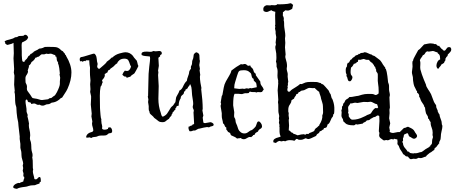

<svg xmlns="http://www.w3.org/2000/svg" viewBox="-20 -862 2843 1201"><path d="M85.9 319.3Q62.5 316.4 62.5 308.6Q62.5 298.8 77.1 289.1Q90.8 282.2 96.2 282.2Q101.6 282.2 103.5 283.2Q108.4 278.3 114.7 277.3Q121.1 276.4 127 271.5V269.5Q126 264.6 128.9 260.3Q131.8 255.9 131.8 249.5Q131.8 243.2 129.9 243.2Q125 243.2 126 234.9Q127 226.6 127 222.7L122.1 206.1L125 189.5L122.1 172.9L125 162.1Q125 152.3 119.6 137.2Q114.3 122.1 114.3 107.9Q114.3 93.8 112.8 85.4Q111.3 77.1 109.4 71.8Q107.4 66.4 107.4 62.5V38.1L103.5 9.8Q102.5 4.9 103 1.5Q103.5 -2 103.5 -6.8L95.7 -74.2Q95.7 -94.7 87.9 -126Q83 -162.1 83 -177.2Q83 -192.4 80.1 -198.7Q77.1 -205.1 75.7 -217.8Q74.2 -230.5 74.2 -253.9Q74.2 -277.3 70.3 -287.1L72.3 -293L68.4 -332L70.3 -388.7L66.4 -408.2L68.4 -429.7L64.5 -497.1L66.4 -528.3Q66.4 -559.6 64.5 -592.8Q63.5 -593.8 62.5 -593.8L55.7 -588.9L27.3 -581.1Q22.5 -581.1 19 -585Q15.6 -588.9 11.7 -590.8Q9.8 -592.8 12.7 -592.8Q13.7 -594.7 11.2 -597.7Q8.8 -600.6 8.8 -602.1Q8.8 -603.5 11.7 -605.5Q18.6 -610.4 41 -615.2Q63.5 -620.1 74.2 -628.9H76.2Q87.9 -628.9 97.7 -636.7Q128.9 -636.7 130.4 -640.6Q131.8 -644.5 137.7 -644.5Q149.4 -644.5 156.2 -628.9Q152.3 -615.2 141.1 -608.4Q129.9 -601.6 118.2 -596.7Q115.2 -589.8 115.2 -578.1L116.2 -539.1V-515.6Q116.2 -502.9 117.7 -494.6Q119.1 -486.3 119.6 -481.4Q120.1 -476.6 127 -475.6L128.9 -474.6Q134.8 -474.6 133.8 -478.5Q133.8 -483.4 141.6 -487.3V-491.2H145.5Q149.4 -496.1 152.3 -501.5Q155.3 -506.8 158.2 -511.7Q165 -513.7 167.5 -518.6Q169.9 -523.4 172.9 -525.4Q175.8 -527.3 177.2 -526.9Q178.7 -526.4 180.7 -527.3L181.6 -531.2Q183.6 -532.2 185.1 -532.2Q186.5 -532.2 187.5 -533.2L189.5 -537.1Q197.3 -543 207 -546.9Q216.8 -550.8 224.6 -557.6Q231.4 -558.6 238.3 -559.6Q245.1 -560.5 260.7 -568.4Q266.6 -569.3 280.3 -568.8Q293.9 -568.4 313 -568.4Q332 -568.4 342.8 -563Q353.5 -557.6 359.4 -550.8Q365.2 -543.9 374 -541Q376 -536.1 379.4 -533.2Q382.8 -530.3 385.7 -526.4L387.7 -519.5L391.6 -517.6L393.6 -511.7Q426.8 -457 426.8 -408.7Q426.8 -360.4 402.3 -306.6Q395.5 -292 386.2 -278.8Q377 -265.6 368.2 -251Q360.4 -250 356.4 -244.6Q352.5 -239.3 337.9 -230.5Q323.2 -221.7 302.7 -219.7Q293 -212.9 287.1 -210.9L270.5 -209Q263.7 -207 259.3 -204.1Q254.9 -201.2 245.1 -201.2Q235.4 -201.2 228.5 -207H226.6L218.8 -206.1Q211.9 -206.1 206.1 -210.4Q200.2 -214.8 192.4 -214.8L176.8 -211.9Q173.8 -211.9 173.8 -215.8Q173.8 -219.7 170.9 -219.7Q168.9 -222.7 165 -222.2Q161.1 -221.7 157.2 -224.1Q153.3 -226.6 152.3 -232.9Q151.4 -239.3 143.6 -239.3Q139.6 -236.3 139.6 -227.1Q139.6 -217.8 143.1 -198.7Q146.5 -179.7 146 -172.9Q145.5 -166 147 -160.2Q148.4 -154.3 150.9 -149.4Q153.3 -144.5 153.3 -140.6L151.4 -135.7Q151.4 -131.8 153.3 -127.4Q155.3 -123 155.8 -117.7Q156.2 -112.3 159.7 -98.6Q163.1 -85 160.2 -82Q160.2 -65.4 164.6 -49.3Q168.9 -33.2 168.9 -15.6L167 2.9Q167 11.7 172.9 26.4Q175.8 40 175.8 54.7Q175.8 69.3 177.7 79.6Q179.7 89.8 181.6 94.7Q183.6 99.6 183.6 107.4V116.2Q183.6 118.2 182.6 118.2Q181.6 118.2 181.6 120.1L184.6 141.6Q185.5 153.3 185.1 165Q184.6 176.8 185.5 189.5Q187.5 195.3 187.5 198.2L185.5 208Q185.5 219.7 189.5 232.4Q193.4 245.1 195.3 257.8Q199.2 259.8 205.1 259.8Q210.9 259.8 216.3 252.4Q221.7 245.1 226.6 245.1L231.4 246.1Q235.4 253.9 235.4 265.1Q235.4 276.4 232.9 276.4Q230.5 276.4 228.5 278.8Q226.6 281.2 227.5 282.2Q229.5 286.1 222.2 287.6Q214.8 289.1 209 292Q199.2 296.9 194.3 296.9H188.5Q170.9 296.9 159.2 301.3Q147.5 305.7 137.7 306.6Q98.6 310.5 85.9 319.3ZM161.1 -444.3 153.3 -420.9 155.3 -416Q155.3 -406.2 148.4 -396.5Q141.6 -386.7 140.1 -380.9Q138.7 -375 139.2 -367.7Q139.6 -360.4 139.6 -352.1Q139.6 -343.8 142.6 -339.8Q150.4 -327.1 148.4 -313Q146.5 -298.8 154.8 -289.1Q163.1 -279.3 168.9 -270Q174.8 -260.7 178.2 -255.4Q181.6 -250 184.6 -248.5Q187.5 -247.1 193.8 -246.6Q200.2 -246.1 211.4 -243.7Q222.7 -241.2 228.5 -238.8Q234.4 -236.3 243.2 -236.3L281.2 -241.2Q283.2 -242.2 286.1 -245.1Q289.1 -248 293.9 -248Q298.8 -248 301.8 -249.5Q304.7 -251 309.6 -255.9Q314.5 -260.7 317.4 -261.7Q324.2 -262.7 335.9 -285.2Q354.5 -322.3 354.5 -337.9V-352.5L356.4 -376L352.5 -396.5Q352.5 -399.4 354.5 -401.4L350.6 -436.5L347.7 -450.2Q347.7 -456.1 344.7 -460Q341.8 -463.9 343.8 -469.7Q335 -482.4 335 -490.7Q335 -499 332 -507.8H327.1Q326.2 -509.8 326.2 -513.2Q326.2 -516.6 325.2 -517.6Q317.4 -518.6 310.1 -522.5Q302.7 -526.4 294.9 -526.4L281.2 -524.4L269.5 -526.4L258.8 -522.5Q254.9 -521.5 251 -522Q247.1 -522.5 242.7 -522.5Q238.3 -522.5 232.9 -517.1Q227.5 -511.7 222.7 -507.8Q215.8 -507.8 211.9 -504.4Q208 -501 201.2 -501Q196.3 -486.3 176.8 -473.6Q172.9 -460 160.2 -451.2Q161.1 -449.2 161.1 -444.3Z M590.8 -461.9 587.9 -447.3Q587.9 -436.5 599.6 -430.7Q602.5 -431.6 609.4 -438Q616.2 -444.3 630.9 -456.5Q645.5 -468.8 647.5 -475.6Q655.3 -480.5 666 -489.7Q676.8 -499 678.7 -502H682.6Q701.2 -520.5 728 -527.8Q754.9 -535.2 763.7 -535.2Q792 -535.2 810.5 -513.7Q814.5 -507.8 818.8 -501.5Q823.2 -495.1 831.1 -487.3Q836.9 -483.4 839.4 -469.2Q841.8 -455.1 845.7 -449.2Q843.8 -445.3 840.3 -438Q836.9 -430.7 832.5 -423.3Q828.1 -416 824.7 -409.7Q821.3 -403.3 818.8 -401.4Q816.4 -399.4 807.6 -394Q798.8 -388.7 795.9 -382.8Q794.9 -381.8 786.6 -379.9Q778.3 -377.9 776.4 -376H774.4Q771.5 -375 771 -377.9Q770.5 -380.9 768.6 -382.8H764.6Q756.8 -382.8 753.9 -386.7L745.1 -394.5Q751 -410.2 760.7 -419.9Q768.6 -418 775.4 -418Q791 -418 799.8 -445.3Q793.9 -455.1 791.5 -463.9Q789.1 -472.7 783.2 -483.9Q777.3 -495.1 758.3 -495.1Q739.3 -495.1 727.5 -485.8Q715.8 -476.6 712.9 -465.8Q704.1 -461.9 697.3 -453.6Q690.4 -445.3 679.7 -438.5Q668.9 -431.6 668.9 -430.2Q668.9 -428.7 668.5 -427.7Q668 -426.8 665.5 -425.8Q663.1 -424.8 657.2 -421.9Q655.3 -418.9 654.3 -415.5Q653.3 -412.1 651.4 -408.2Q646.5 -407.2 643.1 -403.8Q639.6 -400.4 634.8 -399.4L635.7 -390.6Q635.7 -377.9 618.2 -360.4L622.1 -347.7V-346.7Q618.2 -340.8 616.7 -333Q615.2 -325.2 609.4 -320.3Q604.5 -295.9 604.5 -263.7L605.5 -186.5Q605.5 -181.6 606.4 -171.4Q607.4 -161.1 608.9 -141.6Q610.4 -122.1 614.3 -115.2L613.3 -111.3Q614.3 -109.4 614.3 -100.1Q614.3 -90.8 617.7 -80.6Q621.1 -70.3 618.2 -58.6Q621.1 -50.8 633.8 -50.8Q646.5 -50.8 651.4 -54.7H652.3Q656.2 -54.7 655.8 -57.6Q655.3 -60.5 657.2 -63.5Q661.1 -65.4 667.5 -65.4Q673.8 -65.4 677.7 -57.6Q681.6 -49.8 681.6 -43.5Q681.6 -37.1 680.7 -34.2Q671.9 -27.3 661.1 -28.3Q658.2 -26.4 654.8 -22.9Q651.4 -19.5 645.5 -16.6Q639.6 -13.7 622.1 -14.2Q604.5 -14.6 597.2 -12.2Q589.8 -9.8 588.4 -8.8Q586.9 -7.8 581.5 -6.3Q576.2 -4.9 567.4 -4.9Q558.6 -4.9 551.8 1H549.8Q546.9 1 545.9 -0.5Q544.9 -2 543 -2.9Q533.2 -1 527.3 -1Q521.5 -1 518.6 -2.9Q520.5 -29.3 559.6 -38.1Q559.6 -43 563.5 -43.9V-45.9Q563.5 -56.6 559.6 -67.4Q555.7 -78.1 555.7 -89.8L557.6 -102.5L551.8 -133.8L553.7 -151.4L547.9 -208L549.8 -248Q549.8 -253.9 549.8 -259.8L543.9 -287.1L545.9 -303.7L543.9 -335L545.9 -358.4L543 -392.6Q542 -404.3 542.5 -416Q543 -427.7 543 -439.5L540 -458Q540 -469.7 538.1 -485.4Q532.2 -483.4 524.9 -484.9Q517.6 -486.3 513.7 -478.5Q509.8 -481.4 508.8 -481.4L494.1 -475.6Q493.2 -480.5 488.8 -479.5Q484.4 -478.5 481.4 -478.5H480.5Q478.5 -487.3 478.5 -490.2Q478.5 -505.9 494.1 -505.9L505.9 -508.8Q537.1 -517.6 551.3 -522.5Q565.4 -527.3 569.3 -526.4Q573.2 -525.4 577.1 -519.5Q581.1 -513.7 583 -506.8Q585 -500 585.4 -492.7Q585.9 -485.4 586.9 -478.5Z M1252.9 -63.5 1228.5 -57.6Q1220.7 -57.6 1213.4 -52.7Q1206.1 -47.9 1202.1 -46.4Q1198.2 -44.9 1195.8 -45.4Q1193.4 -45.9 1191.4 -45.9L1175.8 -41H1169.9L1167 -42Q1163.1 -40 1163.6 -43Q1164.1 -45.9 1162.6 -48.8Q1161.1 -51.8 1160.2 -52.7Q1159.2 -53.7 1159.2 -58.6V-69.3Q1166 -70.3 1169.9 -73.7Q1173.8 -77.1 1181.6 -77.1Q1181.6 -83 1187 -83.5Q1192.4 -84 1194.3 -87.9L1190.4 -159.2L1192.4 -168.9Q1192.4 -174.8 1189 -180.7Q1185.5 -186.5 1185.5 -194.3L1188.5 -210.9Q1188.5 -224.6 1186 -237.8Q1183.6 -251 1181.6 -266.6Q1179.7 -282.2 1179.2 -299.8Q1178.7 -317.4 1170.9 -334H1168.9Q1167 -334 1166 -330.1Q1165 -326.2 1163.1 -324.2Q1155.3 -319.3 1154.3 -310.5Q1150.4 -308.6 1147.5 -305.7Q1144.5 -302.7 1139.6 -300.8V-298.8Q1140.6 -293.9 1137.2 -292Q1133.8 -290 1130.9 -288.1V-286.1Q1130.9 -275.4 1123.5 -270Q1116.2 -264.6 1113.3 -259.8Q1110.4 -254.9 1110.8 -252.4Q1111.3 -250 1110.4 -247.6Q1109.4 -245.1 1108.4 -244.1Q1097.7 -227.5 1097.7 -201.2L1085 -198.2Q1085 -190.4 1080.1 -187.5Q1075.2 -184.6 1077.1 -175.8Q1071.3 -173.8 1068.4 -168Q1065.4 -162.1 1059.6 -159.2V-156.2Q1059.6 -151.4 1056.6 -149.9Q1053.7 -148.4 1053.7 -143.6Q1053.7 -138.7 1047.9 -133.8Q1042 -128.9 1040.5 -125Q1039.1 -121.1 1037.1 -119.1L1025.4 -111.3Q1017.6 -105.5 1013.2 -101.6Q1008.8 -97.7 994.6 -97.7Q980.5 -97.7 971.7 -104Q962.9 -110.4 957.5 -115.2Q952.1 -120.1 944.3 -125Q939.5 -132.8 929.7 -140.6Q919.9 -148.4 917.5 -152.8Q915 -157.2 915.5 -160.2Q916 -163.1 913.1 -167Q910.2 -170.9 910.2 -182.6V-198.2Q906.2 -221.7 906.2 -223.6L908.2 -240.2L904.3 -258.8L906.2 -260.7L908.2 -347.7Q908.2 -404.3 913.6 -444.8Q918.9 -485.4 918.9 -494.6Q918.9 -503.9 917 -508.8Q904.3 -510.7 891.1 -511.2Q877.9 -511.7 866.2 -517.6Q865.2 -519.5 865.2 -524.4Q865.2 -541 901.4 -539.1Q910.2 -538.1 915 -538.1H923.8Q927.7 -538.1 932.6 -539.1L936.5 -543L954.1 -541L975.6 -543Q992.2 -543 992.2 -528.3Q992.2 -520.5 981.4 -517.6Q982.4 -516.6 982.4 -512.7Q982.4 -508.8 976.6 -505.4Q970.7 -502 970.7 -499L973.6 -450.2L968.8 -420.9L970.7 -409.2L968.8 -392.6L972.7 -324.2L970.7 -244.1Q970.7 -198.2 985.4 -157.2Q987.3 -150.4 989.3 -143.1Q991.2 -135.7 998 -131.8Q1016.6 -139.6 1025.4 -151.9Q1034.2 -164.1 1038.6 -172.4Q1043 -180.7 1047.4 -187Q1051.8 -193.4 1055.2 -195.8Q1058.6 -198.2 1062.5 -202.1Q1066.4 -206.1 1069.3 -211.9Q1072.3 -217.8 1077.1 -222.7Q1079.1 -232.4 1080.1 -242.7Q1081.1 -252.9 1084 -257.8Q1101.6 -287.1 1101.6 -294.9Q1115.2 -300.8 1123 -316.4Q1136.7 -347.7 1148.4 -355.5Q1150.4 -370.1 1156.7 -385.7Q1163.1 -401.4 1163.1 -409.7Q1163.1 -418 1174.8 -433.6Q1173.8 -434.6 1173.8 -440.9Q1173.8 -447.3 1177.7 -453.1Q1181.6 -459 1181.6 -470.2Q1181.6 -481.4 1184.1 -485.8Q1186.5 -490.2 1188.5 -497.1Q1190.4 -503.9 1190.4 -508.8Q1190.4 -513.7 1191.4 -517.6Q1191.4 -525.4 1207 -535.2Q1225.6 -530.3 1227.1 -517.1Q1228.5 -503.9 1228.5 -489.3L1230.5 -480.5L1226.6 -455.1L1230.5 -431.6L1228.5 -421.9L1232.4 -394.5L1230.5 -381.8Q1230.5 -365.2 1233.9 -343.8Q1237.3 -322.3 1238.8 -317.9Q1240.2 -313.5 1240.2 -310.5Q1240.2 -307.6 1238.3 -306.6Q1248 -230.5 1248 -181.6L1246.1 -170.9L1252 -139.6L1248 -126L1252 -95.7Q1255.9 -91.8 1262.7 -91.8L1295.9 -97.7Q1300.8 -97.7 1308.6 -93.3Q1316.4 -88.9 1316.4 -82Q1316.4 -75.2 1307.6 -73.2Q1298.8 -71.3 1295.4 -69.8Q1292 -68.4 1290.5 -66.9Q1289.1 -65.4 1287.1 -65.4L1275.4 -67.4Z M1580.1 -391.6 1608.4 -351.6V-349.6Q1608.4 -335 1616.7 -325.2Q1625 -315.4 1629.9 -301.8Q1627 -297.9 1624 -294.9Q1621.1 -292 1619.1 -287.1Q1612.3 -285.2 1609.4 -285.2L1593.8 -286.1Q1587.9 -286.1 1584 -283.2Q1579.1 -286.1 1572.3 -286.1H1560.5Q1550.8 -286.1 1543.9 -289.1Q1540 -288.1 1538.1 -283.2Q1536.1 -278.3 1524.4 -278.8Q1512.7 -279.3 1507.3 -277.8Q1502 -276.4 1499 -274.9Q1496.1 -273.4 1490.2 -273.4L1470.7 -275.4H1447.3Q1438.5 -261.7 1438.5 -203.1L1445.3 -160.2L1444.3 -139.6Q1444.3 -128.9 1446.3 -127Q1453.1 -118.2 1453.1 -107.9Q1453.1 -97.7 1458.5 -86.9Q1463.9 -76.2 1465.3 -69.8Q1466.8 -63.5 1470.7 -53.7Q1474.6 -43.9 1484.9 -35.6Q1495.1 -27.3 1508.3 -27.3Q1521.5 -27.3 1530.8 -34.7Q1540 -42 1545.4 -44.9Q1550.8 -47.9 1551.8 -47.4Q1552.7 -46.9 1556.2 -48.8Q1559.6 -50.8 1567.9 -58.6Q1576.2 -66.4 1578.1 -69.3Q1580.1 -72.3 1582 -77.6Q1584 -83 1587.4 -92.8Q1590.8 -102.5 1597.7 -102.5Q1604.5 -102.5 1611.8 -92.3Q1619.1 -82 1619.1 -71.8Q1619.1 -61.5 1607.9 -55.7Q1596.7 -49.8 1593.8 -39.1Q1578.1 -32.2 1575.7 -25.9Q1573.2 -19.5 1570.8 -18.1Q1568.4 -16.6 1567.4 -17.1Q1566.4 -17.6 1564.5 -17.6Q1562.5 -17.6 1562.5 -13.7Q1556.6 -9.8 1550.8 -3.9Q1539.1 -7.8 1527.3 0.5Q1515.6 8.8 1504.9 8.8Q1494.1 8.8 1485.4 1Q1480.5 2.9 1474.6 2.9Q1468.8 2.9 1462.9 4.9Q1455.1 -2.9 1445.3 -6.8Q1435.5 -10.7 1425.8 -15.6Q1423.8 -21.5 1421.4 -22Q1418.9 -22.5 1420.9 -29.3Q1417 -31.2 1413.6 -33.2Q1410.2 -35.2 1406.2 -37.1Q1403.3 -43.9 1395.5 -51.8V-64.5Q1387.7 -67.4 1385.3 -76.7Q1382.8 -85.9 1375 -90.8Q1374 -102.5 1370.6 -113.8Q1367.2 -125 1367.2 -136.7V-154.3L1360.4 -195.3V-203.1L1363.3 -211.9L1360.4 -220.7L1367.2 -261.7L1371.1 -267.6Q1376 -293 1379.4 -313.5Q1382.8 -334 1393.1 -353Q1403.3 -372.1 1414.1 -389.2Q1424.8 -406.2 1427.7 -420.9Q1457 -444.3 1487.3 -460.9Q1492.2 -459 1495.1 -459L1510.7 -461.9Q1519.5 -461.9 1531.2 -450.2L1542 -452.1H1545.9Q1547.9 -449.2 1548.3 -445.3Q1548.8 -441.4 1552.7 -440.4Q1563.5 -431.6 1565.9 -419.4Q1568.4 -407.2 1580.1 -400.4ZM1552.7 -309.6 1585.9 -316.4V-320.3Q1585.9 -326.2 1584.5 -332Q1583 -337.9 1582 -343.8Q1576.2 -350.6 1570.8 -354.5Q1565.4 -358.4 1566.4 -369.1Q1557.6 -372.1 1555.2 -381.8Q1552.7 -391.6 1550.8 -400.4Q1548.8 -400.4 1548.8 -404.3Q1542 -409.2 1539.1 -412.1Q1528.3 -422.9 1505.4 -422.9Q1482.4 -422.9 1476.1 -417.5Q1469.7 -412.1 1462.9 -388.2Q1456.1 -364.3 1450.7 -348.1Q1445.3 -332 1445.3 -315.4V-309.6L1476.6 -305.7L1499 -307.6L1506.8 -305.7L1522.5 -309.6L1536.1 -307.6L1543.9 -311.5Z M1777.3 -302.7Q1777.3 -288.1 1788.1 -288.1Q1793 -288.1 1795.9 -292.5Q1798.8 -296.9 1808.1 -303.2Q1817.4 -309.6 1831.5 -317.9Q1845.7 -326.2 1857.4 -336.9Q1859.4 -335.9 1864.3 -335.9Q1869.1 -335.9 1874 -338.9Q1878.9 -341.8 1890.1 -345.7Q1901.4 -349.6 1924.8 -349.6Q1948.2 -349.6 1957.5 -349.1Q1966.8 -348.6 1973.6 -345.7Q1980.5 -342.8 1982.4 -343.3Q1984.4 -343.8 1986.3 -342.3Q1988.3 -340.8 1989.3 -339.4Q1990.2 -337.9 1992.2 -336.4Q1994.1 -335 1996.1 -335.4Q1998 -335.9 1999.5 -335Q2001 -334 2005.9 -329.1Q2010.7 -324.2 2015.6 -318.8Q2020.5 -313.5 2025.4 -307.6Q2030.3 -301.8 2033.7 -298.3Q2037.1 -294.9 2040 -286.1Q2043 -277.3 2047.9 -273.4Q2049.8 -266.6 2051.3 -260.3Q2052.7 -253.9 2054.7 -248L2058.6 -243.2Q2059.6 -240.2 2062.5 -232.9Q2065.4 -225.6 2066.9 -218.3Q2068.4 -210.9 2069.8 -204.1Q2071.3 -197.3 2071.3 -189.5V-171.9Q2071.3 -161.1 2069.3 -150.4L2065.4 -147.5Q2063.5 -142.6 2063.5 -137.7Q2063.5 -132.8 2054.7 -124Q2049.8 -114.3 2044.4 -101.1Q2039.1 -87.9 2028.3 -83Q2028.3 -78.1 2026.4 -74.7Q2024.4 -71.3 2023.4 -66.4Q2017.6 -64.5 2015.6 -62.5Q2013.7 -60.5 2008.8 -61.5Q2004.9 -59.6 2004.4 -55.2Q2003.9 -50.8 2000.5 -50.8Q1997.1 -50.8 1992.7 -45.9Q1988.3 -41 1980.5 -41Q1977.5 -30.3 1969.2 -26.4Q1960.9 -22.5 1957 -11.7Q1918 7.8 1909.7 7.8Q1901.4 7.8 1893.6 2.9Q1889.6 2.9 1884.8 5.9Q1879.9 8.8 1873.5 10.7Q1867.2 12.7 1856.9 12.7Q1846.7 12.7 1843.8 9.8Q1840.8 6.8 1836.4 6.8Q1832 6.8 1829.1 11.2Q1826.2 15.6 1821.3 18.6Q1809.6 14.6 1793.5 14.6Q1777.3 14.6 1762.7 22.5Q1758.8 19.5 1754.9 19.5L1738.3 22.5L1730.5 19.5Q1723.6 19.5 1715.8 24.4Q1708 29.3 1708 30.8Q1708 32.2 1705.1 32.2Q1702.1 32.2 1690.4 28.3L1689.5 21.5Q1689.5 4.9 1721.7 -2.9Q1730.5 -4.9 1735.4 -7.8Q1728.5 -23.4 1728.5 -37.1V-68.4L1726.6 -72.3L1728.5 -79.1L1724.6 -94.7L1726.6 -108.4L1724.6 -122.1L1726.6 -135.7Q1726.6 -139.6 1725.1 -144Q1723.6 -148.4 1722.2 -157.2Q1720.7 -166 1721.2 -180.2Q1721.7 -194.3 1720.7 -208L1718.8 -222.7L1720.7 -237.3L1716.8 -296.9L1720.7 -343.8L1718.8 -349.6Q1720.7 -351.6 1720.7 -355Q1720.7 -358.4 1719.2 -361.8Q1717.8 -365.2 1716.3 -376Q1714.8 -386.7 1716.3 -407.2Q1717.8 -427.7 1710 -444.3V-458Q1710 -468.8 1706.1 -476.6Q1709 -486.3 1709 -501L1708 -527.3Q1707 -538.1 1704.6 -547.9Q1702.1 -557.6 1702.1 -569.3L1706.1 -584L1704.1 -595.7L1708 -629.9L1704.1 -652.3V-665L1700.2 -683.6L1702.1 -694.3Q1702.1 -696.3 1700.2 -702.1L1702.1 -709Q1702.1 -728.5 1701.2 -748Q1700.2 -767.6 1702.1 -788.1Q1697.3 -790 1689.9 -791.5Q1682.6 -793 1678.7 -797.9Q1669.9 -795.9 1662.1 -791.5Q1654.3 -787.1 1647.5 -787.1Q1640.6 -787.1 1637.7 -789.1Q1634.8 -791 1633.8 -790.5Q1632.8 -790 1629.9 -792.5Q1627 -794.9 1627 -805.7Q1627 -816.4 1635.3 -823.2Q1643.6 -830.1 1651.9 -829.1Q1660.2 -828.1 1670.9 -828.1L1676.8 -830.1L1696.3 -829.1Q1710.9 -829.1 1714.8 -835.9Q1719.7 -835 1723.6 -835H1733.4Q1754.9 -835 1779.3 -837.9L1796.9 -841.8Q1801.8 -841.8 1805.2 -837.9Q1808.6 -834 1813.5 -832L1807.6 -806.6Q1799.8 -802.7 1793.5 -799.3Q1787.1 -795.9 1779.8 -795.9Q1772.5 -795.9 1766.6 -797.9Q1761.7 -795.9 1758.3 -792Q1754.9 -788.1 1750 -786.1Q1749 -783.2 1749.5 -780.3Q1750 -777.3 1750 -773.4Q1750 -769.5 1748 -768.6Q1755.9 -752.9 1755.9 -742.2V-740.2L1753.9 -739.3V-738.3Q1757.8 -726.6 1757.3 -715.3Q1756.8 -704.1 1758.3 -690.9Q1759.8 -677.7 1762.2 -665Q1764.6 -652.3 1764.6 -637.7L1762.7 -621.1L1764.6 -593.8L1762.7 -565.4L1766.6 -521.5L1764.6 -508.8Q1764.6 -500 1767.6 -492.2Q1775.4 -469.7 1775.4 -448.2L1773.4 -433.6Q1773.4 -425.8 1775.4 -418.9Q1777.3 -412.1 1778.8 -405.8Q1780.3 -399.4 1779.8 -393.6Q1779.3 -387.7 1779.3 -382.8L1783.2 -349.6Q1783.2 -347.7 1781.7 -345.2Q1780.3 -342.8 1780.8 -339.4Q1781.2 -335.9 1781.2 -333L1778.3 -318.4Q1778.3 -314.5 1781.2 -314.5Q1777.3 -308.6 1777.3 -302.7ZM1977.5 -81.1Q1999 -114.3 1996.1 -140.6Q2001 -149.4 2001 -159.2L2000 -197.3Q2000 -208 1995.6 -221.2Q1991.2 -234.4 1988.3 -245.1L1986.3 -255.9Q1984.4 -263.7 1981 -271.5Q1977.5 -279.3 1976.6 -287.1Q1965.8 -293.9 1948.2 -311.5Q1936.5 -309.6 1925.8 -311.5Q1915 -313.5 1907.2 -310.5Q1899.4 -307.6 1893.6 -303.7Q1887.7 -299.8 1882.3 -297.9Q1877 -295.9 1872.6 -295.9Q1868.2 -295.9 1863.8 -293.9Q1859.4 -292 1857.4 -288.6Q1855.5 -285.2 1849.6 -287.1Q1846.7 -282.2 1844.2 -277.8Q1841.8 -273.4 1834 -273.4Q1832 -264.6 1826.7 -259.3Q1821.3 -253.9 1819.3 -245.1Q1815.4 -242.2 1811.5 -240.2Q1807.6 -238.3 1803.7 -235.4Q1802.7 -221.7 1794.9 -210.9Q1783.2 -196.3 1783.2 -175.8V-164.1L1786.1 -154.3L1785.2 -140.6Q1785.2 -134.8 1788.1 -120.1Q1786.1 -116.2 1786.1 -108.4L1788.1 -77.1L1786.1 -46.9Q1793.9 -44.9 1797.9 -38.6Q1801.8 -32.2 1810.5 -31.2Q1811.5 -29.3 1813.5 -27.8Q1815.4 -26.4 1817.4 -24.4Q1825.2 -23.4 1830.1 -20.5Q1835 -17.6 1841.8 -15.6Q1866.2 -22.5 1881.8 -22.5Q1885.7 -19.5 1888.7 -19.5Q1891.6 -19.5 1893.1 -21.5Q1894.5 -23.4 1897.5 -24.4Q1900.4 -25.4 1902.8 -24.4Q1905.3 -23.4 1907.2 -23.4L1909.2 -24.4Q1911.1 -24.4 1912.1 -26.4Q1914.1 -30.3 1929.7 -35.2Q1945.3 -40 1947.3 -46.9Q1950.2 -57.6 1962.9 -64.5Q1965.8 -66.4 1972.7 -74.2L1976.6 -76.2Q1977.5 -77.1 1977.5 -81.1Z M2181.6 -255.9 2212.9 -261.7Q2220.7 -261.7 2223.1 -263.2Q2225.6 -264.6 2244.1 -269.5Q2262.7 -274.4 2279.3 -274.4H2302.7Q2314.5 -274.4 2320.3 -271Q2326.2 -267.6 2331.1 -267.6Q2335.9 -267.6 2347.7 -276.4Q2348.6 -280.3 2348.6 -284.2V-293Q2348.6 -317.4 2345.2 -336.4Q2341.8 -355.5 2343.3 -377.9Q2344.7 -400.4 2340.3 -405.8Q2335.9 -411.1 2334 -414.6Q2332 -418 2333 -421.9Q2334 -425.8 2330.6 -431.2Q2327.1 -436.5 2327.6 -439Q2328.1 -441.4 2326.7 -443.4Q2325.2 -445.3 2323.7 -445.8Q2322.3 -446.3 2320.8 -448.2Q2319.3 -450.2 2319.8 -451.2Q2320.3 -452.1 2318.8 -455.1Q2317.4 -458 2314 -460.4Q2310.5 -462.9 2309.6 -467.8Q2296.9 -473.6 2288.1 -487.3Q2283.2 -488.3 2277.8 -487.8Q2272.5 -487.3 2268.1 -488.8Q2263.7 -490.2 2260.7 -491.7Q2257.8 -493.2 2253.9 -493.2L2231.4 -487.3Q2230.5 -487.3 2224.6 -489.3Q2219.7 -488.3 2219.7 -482.9Q2219.7 -477.5 2217.8 -474.6Q2209 -474.6 2209 -467.8Q2204.1 -467.8 2202.1 -464.8Q2200.2 -461.9 2194.3 -463.9Q2190.4 -457 2186.5 -450.2Q2182.6 -443.4 2175.8 -439.5Q2172.9 -423.8 2172.9 -410.2Q2172.9 -396.5 2178.7 -390.6Q2184.6 -384.8 2184.6 -378.4Q2184.6 -372.1 2179.7 -362.8Q2174.8 -353.5 2168 -353.5Q2161.1 -353.5 2158.7 -357.4Q2156.2 -361.3 2154.8 -366.2Q2153.3 -371.1 2152.3 -376.5Q2151.4 -381.8 2145.5 -387.7Q2148.4 -387.7 2148.4 -392.6Q2148.4 -397.5 2145.5 -401.4Q2142.6 -405.3 2142.6 -422.9Q2142.6 -440.4 2150.4 -445.3Q2149.4 -445.3 2149.4 -447.3L2151.4 -456.1Q2150.4 -456.1 2150.4 -458L2154.3 -463.9L2153.3 -465.8Q2154.3 -469.7 2157.7 -469.2Q2161.1 -468.8 2163.1 -471.2Q2165 -473.6 2171.9 -487.3Q2178.7 -489.3 2181.2 -493.7Q2183.6 -498 2188.5 -502Q2196.3 -504.9 2199.2 -509.3Q2202.1 -513.7 2206.5 -515.6Q2210.9 -517.6 2216.3 -518.6Q2221.7 -519.5 2223.6 -525.4L2226.6 -524.4Q2231.4 -524.4 2233.4 -527.8Q2235.4 -531.2 2244.6 -531.2Q2253.9 -531.2 2254.9 -533.2Q2255.9 -535.2 2262.7 -535.2Q2269.5 -535.2 2283.7 -528.3Q2297.9 -521.5 2300.8 -521.5H2303.7Q2310.5 -513.7 2322.3 -511.7Q2335.9 -501 2349.1 -491.7Q2362.3 -482.4 2370.1 -467.8Q2372.1 -465.8 2371.6 -464.8Q2371.1 -463.9 2374 -460.4Q2377 -457 2379.9 -452.1Q2382.8 -447.3 2385.7 -443.8Q2388.7 -440.4 2389.2 -440.9Q2389.6 -441.4 2389.6 -433.6L2390.6 -432.6L2393.6 -430.7Q2399.4 -416 2403.3 -385.7Q2407.2 -355.5 2407.2 -351.1Q2407.2 -346.7 2408.7 -344.2Q2410.2 -341.8 2412.1 -334.5Q2414.1 -327.1 2413.6 -314Q2413.1 -300.8 2414.6 -292.5Q2416 -284.2 2417.5 -278.8Q2418.9 -273.4 2418.9 -267.6L2416 -252.9L2418.9 -189.5L2416 -175.8L2417 -154.3L2414.1 -122.1L2420.9 -90.8L2415 -64.5L2418.9 -43.9Q2418.9 -40 2416 -38.1Q2425.8 -30.3 2439.5 -30.3L2469.7 -36.1H2497.1Q2499 -34.2 2499 -32.2Q2499 -30.3 2501.5 -28.3Q2503.9 -26.4 2505.9 -25.4Q2507.8 -24.4 2507.8 -20.5Q2507.8 -16.6 2505.9 -14.2Q2503.9 -11.7 2505.9 -6.8Q2500 -5.9 2498.5 -2.4Q2497.1 1 2493.7 2.9Q2490.2 4.9 2483.4 4.9Q2476.6 4.9 2466.8 9.8Q2462.9 8.8 2457 8.8L2445.3 5.9Q2443.4 5.9 2442.9 8.3Q2442.4 10.7 2439.5 10.7L2431.6 7.8Q2423.8 7.8 2416.5 11.7Q2409.2 15.6 2405.3 15.6Q2401.4 15.6 2395.5 13.7L2382.8 16.6Q2379.9 16.6 2375 12.7Q2370.1 8.8 2360.8 2Q2351.6 -4.9 2351.6 -16.6L2353.5 -30.3L2349.6 -41L2353.5 -105.5L2352.5 -132.8Q2352.5 -139.6 2341.8 -139.6Q2338.9 -139.6 2335.4 -136.7Q2332 -133.8 2328.6 -131.8Q2325.2 -129.9 2321.8 -129.9Q2318.4 -129.9 2314.5 -127.9Q2310.5 -126 2308.1 -123.5Q2305.7 -121.1 2299.8 -120.1Q2292 -109.4 2279.3 -109.4H2276.4Q2273.4 -108.4 2271.5 -105.5Q2269.5 -102.5 2266.1 -100.1Q2262.7 -97.7 2257.3 -96.2Q2252 -94.7 2249 -88.9L2215.8 -83Q2210.9 -83 2207 -85.9Q2199.2 -78.1 2191.4 -78.1Q2152.3 -78.1 2139.6 -91.8Q2134.8 -97.7 2127.9 -102.5L2125 -116.2Q2123 -121.1 2120.6 -124Q2118.2 -127 2116.7 -132.8Q2115.2 -138.7 2116.2 -146Q2117.2 -153.3 2117.2 -160.2L2115.2 -170.9L2119.1 -181.6V-191.4Q2119.1 -195.3 2121.1 -197.3Q2123 -199.2 2125 -202.1Q2127 -205.1 2126 -208.5Q2125 -211.9 2130.9 -217.8Q2136.7 -223.6 2136.7 -226.1Q2136.7 -228.5 2140.1 -233.9Q2143.6 -239.3 2151.9 -243.2Q2160.2 -247.1 2165 -254.9Q2173.8 -255.9 2181.6 -255.9ZM2331.1 -186.5 2338.9 -184.6Q2340.8 -184.6 2342.3 -187Q2343.8 -189.5 2345.7 -189.5L2338.9 -210Q2327.1 -211.9 2315.9 -218.8Q2304.7 -225.6 2297.9 -225.6L2280.3 -223.6L2254.9 -224.6L2215.8 -217.8L2203.1 -219.7Q2195.3 -219.7 2187.5 -216.8Q2179.7 -213.9 2171.9 -215.8Q2169.9 -210 2163.1 -202.1Q2156.2 -194.3 2157.7 -183.6Q2159.2 -172.9 2159.2 -166L2157.2 -157.2Q2157.2 -155.3 2158.7 -153.3Q2160.2 -151.4 2161.1 -148.9Q2162.1 -146.5 2161.6 -143.6Q2161.1 -140.6 2161.1 -136.7Q2161.1 -132.8 2165.5 -127.9Q2169.9 -123 2171.9 -118.2L2172.9 -119.1Q2174.8 -119.1 2176.3 -116.2Q2177.7 -113.3 2185.5 -113.3Q2218.8 -113.3 2253.9 -130.9L2266.6 -136.7Q2276.4 -143.6 2287.6 -146.5Q2298.8 -149.4 2302.7 -157.2Q2318.4 -183.6 2330.1 -186.5Z M2790 -567.4Q2802.7 -567.4 2802.7 -550.8Q2802.7 -543 2795.4 -535.6Q2788.1 -528.3 2785.2 -524.9Q2782.2 -521.5 2781.2 -521.5Q2781.2 -508.8 2770.5 -504.9L2771.5 -502.9Q2771.5 -499 2765.6 -495.1Q2766.6 -494.1 2766.6 -488.8Q2766.6 -483.4 2762.2 -479Q2757.8 -474.6 2757.8 -467.8Q2752.9 -466.8 2750 -463.9Q2747.1 -460.9 2742.2 -460Q2740.2 -455.1 2737.3 -451.7Q2734.4 -448.2 2731.4 -444.3Q2727.5 -442.4 2726.6 -437.5Q2725.6 -432.6 2719.7 -432.6H2717.8Q2710 -440.4 2710 -451.7Q2710 -462.9 2716.3 -475.1Q2722.7 -487.3 2733.4 -490.2Q2732.4 -497.1 2732.4 -503.4Q2732.4 -509.8 2730 -516.1Q2727.5 -522.5 2722.2 -525.4Q2716.8 -528.3 2715.8 -535.2Q2708 -535.2 2701.2 -539.1Q2694.3 -543 2686.5 -543L2662.1 -539.1Q2659.2 -539.1 2653.3 -541Q2643.6 -538.1 2639.2 -528.8Q2634.8 -519.5 2625 -516.6Q2621.1 -507.8 2615.2 -501Q2609.4 -494.1 2606.4 -485.4Q2610.4 -473.6 2609.4 -462.9Q2608.4 -452.1 2608.4 -441.4L2609.4 -428.7Q2617.2 -398.4 2630.4 -366.2Q2643.6 -334 2644.5 -332.5Q2645.5 -331.1 2645.5 -327.6Q2645.5 -324.2 2649.4 -317.4Q2653.3 -310.5 2657.7 -303.2Q2662.1 -295.9 2667 -289.1Q2671.9 -282.2 2676.3 -272.9Q2680.7 -263.7 2685.5 -248.5Q2690.4 -233.4 2694.8 -224.1Q2699.2 -214.8 2701.7 -212.4Q2704.1 -210 2706.5 -206.1Q2709 -202.1 2708.5 -198.2Q2708 -194.3 2710 -188Q2711.9 -181.6 2715.3 -176.3Q2718.8 -170.9 2718.8 -162.1Q2721.7 -159.2 2723.1 -154.8Q2724.6 -150.4 2728.5 -147.5Q2730.5 -131.8 2736.8 -117.2Q2743.2 -102.5 2743.2 -92.3Q2743.2 -82 2745.1 -81.1Q2747.1 -80.1 2747.1 -70.8Q2747.1 -61.5 2742.2 -42Q2737.3 -22.5 2737.3 -6.3Q2737.3 9.8 2731.4 18.1Q2725.6 26.4 2727.5 35.2Q2722.7 37.1 2720.7 42.5Q2718.8 47.9 2712.9 49.8Q2713.9 50.8 2713.9 51.8Q2713.9 52.7 2707.5 58.6Q2701.2 64.5 2699.2 64.5Q2696.3 73.2 2696.3 76.2Q2688.5 80.1 2682.6 85.4Q2676.8 90.8 2668.9 93.8Q2663.1 99.6 2655.8 104.5Q2648.4 109.4 2644.5 117.2Q2635.7 119.1 2627 123Q2618.2 127 2611.8 127Q2605.5 127 2599.6 125Q2594.7 126 2590.3 128.9Q2585.9 131.8 2579.1 131.8L2566.4 130.9L2550.8 133.8Q2544.9 133.8 2540 127.9Q2535.2 122.1 2531.2 117.2H2528.3Q2518.6 117.2 2514.2 111.3Q2509.8 105.5 2502 102.5Q2496.1 89.8 2488.3 79.6Q2480.5 69.3 2477.5 59.1Q2474.6 48.8 2470.2 45.4Q2465.8 42 2465.8 36.1L2466.8 23.4L2463.9 1Q2463.9 -7.8 2468.8 -15.1Q2473.6 -22.5 2473.6 -30.3Q2475.6 -30.3 2506.8 -61.5Q2514.6 -61.5 2519.5 -64.5Q2524.4 -67.4 2532.2 -69.3L2550.8 -60.5Q2566.4 -52.7 2571.8 -42.5Q2577.1 -32.2 2583 -24.9Q2588.9 -17.6 2588.9 -11.2Q2588.9 -4.9 2582.5 0.5Q2576.2 5.9 2569.8 5.9Q2563.5 5.9 2556.2 0.5Q2548.8 -4.9 2541 -7.8Q2536.1 -12.7 2534.7 -20Q2533.2 -27.3 2527.3 -29.3L2502 -17.6L2503.9 -3.9V-2Q2499 2 2501 11.7Q2502.9 21.5 2495.1 25.4Q2501 30.3 2501 36.1Q2501 42 2504.4 50.3Q2507.8 58.6 2516.1 67.4Q2524.4 76.2 2529.3 85.9H2531.2Q2540 85.9 2543.9 94.7Q2558.6 97.7 2565.4 97.7H2570.3L2572.3 95.7L2578.1 96.7Q2588.9 96.7 2597.7 93.3Q2606.4 89.8 2616.2 88.9Q2624 85 2629.9 80.1Q2635.7 75.2 2641.6 71.3Q2647.5 67.4 2653.3 64.5Q2659.2 61.5 2665 57.6L2667 53.7H2670.9Q2671.9 51.8 2671.4 50.8Q2670.9 49.8 2672.4 47.4Q2673.8 44.9 2676.8 43Q2679.7 41 2681.2 37.1Q2682.6 33.2 2682.6 24.9Q2682.6 16.6 2683.6 11.7Q2684.6 6.8 2686.5 2.4Q2688.5 -2 2688.5 -4.9L2685.5 -17.6L2686.5 -32.2Q2686.5 -48.8 2679.7 -64.9Q2672.9 -81.1 2673.8 -97.7Q2669.9 -103.5 2666 -109.4L2663.1 -117.2L2658.2 -120.1L2656.2 -133.8Q2654.3 -138.7 2649.4 -145Q2644.5 -151.4 2643.6 -158.2Q2642.6 -165 2641.1 -169.4Q2639.6 -173.8 2639.6 -179.7Q2639.6 -185.5 2638.7 -189.5Q2636.7 -193.4 2635.3 -191.9Q2633.8 -190.4 2633.8 -197.3V-198.2Q2630.9 -206.1 2623 -216.8Q2615.2 -227.5 2611.8 -235.8Q2608.4 -244.1 2607.4 -248.5Q2606.4 -252.9 2601.6 -255.9Q2602.5 -256.8 2602.5 -259.8Q2602.5 -275.4 2588.9 -282.2V-289.1Q2588.9 -293 2587.4 -293Q2585.9 -293 2585 -294.9L2579.1 -307.6Q2569.3 -324.2 2567.4 -336.4Q2565.4 -348.6 2564 -356.9Q2562.5 -365.2 2563 -370.6Q2563.5 -376 2562 -382.3Q2560.5 -388.7 2558.6 -396.5Q2556.6 -404.3 2556.6 -411.6Q2556.6 -418.9 2559.1 -432.1Q2561.5 -445.3 2560.1 -456.5Q2558.6 -467.8 2560.5 -478.5L2564.5 -483.4V-487.3Q2564.5 -491.2 2579.6 -518.6Q2594.7 -545.9 2595.7 -547.9Q2597.7 -549.8 2601.1 -551.8Q2604.5 -553.7 2606.4 -555.7L2632.8 -584Q2643.6 -585.9 2654.3 -588.4Q2665 -590.8 2675.8 -590.8L2685.5 -588.9Q2687.5 -588.9 2687.5 -590.3Q2687.5 -591.8 2689.5 -590.8L2691.4 -587.9Q2695.3 -585.9 2700.2 -586.4Q2705.1 -586.9 2708.5 -585Q2711.9 -583 2715.3 -578.6Q2718.8 -574.2 2720.7 -574.7Q2722.7 -575.2 2723.6 -575.2Q2724.6 -575.2 2726.6 -576.2L2728.5 -574.2Q2729.5 -569.3 2732.4 -567.4Q2735.4 -565.4 2739.3 -560.5V-556.6L2743.2 -557.6Q2752.9 -544.9 2758.3 -544.9Q2763.7 -544.9 2766.1 -548.3Q2768.6 -551.8 2771.5 -555.7Q2774.4 -559.6 2777.8 -563.5Q2781.2 -567.4 2790 -567.4Z"/></svg>

Font: Mountains of Christmas
Style: Regular
Weight: 400
Designer: Crystal Kluge
Foundry: Font Diner, Inc DBA Tart Workshop
Version: Version 1.002